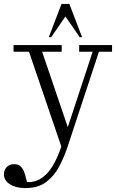

<svg xmlns="http://www.w3.org/2000/svg" viewBox="-57 -770 592 980"><path d="M73 190Q24 190 -6.5 170.5Q-37 151 -37 119Q-37 99 -23.5 83.5Q-10 68 15 68Q37 68 48.5 79.5Q60 91 66 107Q72 123 75 137L81 159Q134 163 178 120.5Q222 78 256 -22L91 -506H12V-540H258V-506H158L289 -121L416 -506H347V-540H515V-506H448L287 -18Q270 33 244.5 81Q219 129 178 159.5Q137 190 73 190ZM192 -580 257 -750H297L362 -580H350L277 -686L204 -580Z"/></svg>

Font: Xanh Mono
Style: Regular
Weight: 400
Monospace: yes
Designer: Lam Bao, Duy Dao
Foundry: Yellow Type Foundry
Version: Version 3.101; ttfautohint (v1.8.3)